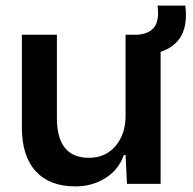

<svg xmlns="http://www.w3.org/2000/svg" viewBox="-20 -656 690 685"><path d="M249 9Q157 9 107.5 -45Q58 -99 58 -202V-532H183V-235Q183 -93 297 -93Q357 -93 392.5 -135.5Q428 -178 428 -242V-532H469Q513 -535 531 -560Q549 -585 542 -636H641Q658 -506 553 -471V0H433L428 -103H422Q403 -50 356 -20.5Q309 9 249 9Z"/></svg>

Font: Mona Sans SemiBold
Style: Regular
Weight: 600
Designer: Deni Anggara
Foundry: GitHub
Version: Version 2.000;Glyphs 3.2.3 (3260)